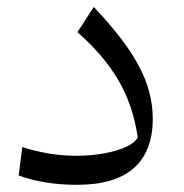

<svg xmlns="http://www.w3.org/2000/svg" viewBox="-20 -519 521 545"><path d="M413.6 -181.3Q413.6 -232 396.6 -280.9Q379.5 -329.7 342.8 -383Q306 -436.3 246.2 -499.2L199.7 -427.6Q273.3 -363.5 315.4 -292.3Q357.4 -221.1 371 -129.2Q363.5 -113.9 338.1 -102.2Q312.6 -90.5 275.9 -83.7Q239.2 -76.8 197.1 -76.8Q158.8 -76.8 120.4 -83Q82 -89.2 43.3 -101.4L33 -21Q68.5 -7.8 110.3 -1.1Q152.1 5.6 198.7 5.6Q253.2 5.6 293.5 -6.5Q333.9 -18.6 360.4 -42.3Q387 -66 400.3 -101Q413.6 -136 413.6 -181.3Z"/></svg>

Font: Pinar-VF
Style: Regular
Weight: 300
Designer: Amin Abedi
Version: Version 3.0